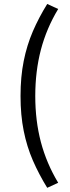

<svg xmlns="http://www.w3.org/2000/svg" viewBox="-20 -752 346 949"><path d="M213.4 176.3Q171.9 108.9 142.3 40.8Q112.8 -27.3 97.2 -105Q81.5 -182.6 81.5 -277.3Q81.5 -372.6 97.2 -450.4Q112.8 -528.3 142.3 -596.9Q171.9 -665.5 213.4 -732.4L267.6 -707.5Q210 -612.3 182.1 -506.1Q154.3 -399.9 154.3 -277.3Q154.3 -155.3 182.1 -49.8Q210 55.7 267.6 151.4Z"/></svg>

Font: Varta Light Medium
Style: Regular
Weight: 500
Version: Version 1.004